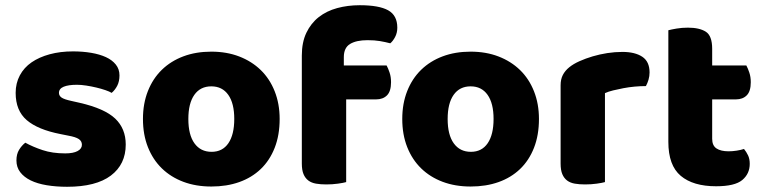

<svg xmlns="http://www.w3.org/2000/svg" viewBox="-20 -699 2928 736"><path d="M462 -145Q462 -69 405 -26Q348 17 237 17Q195 17 159 11Q123 5 97.5 -7.5Q72 -20 57.5 -39Q43 -58 43 -84Q43 -108 53 -124.5Q63 -141 77 -152Q106 -136 143.5 -123.5Q181 -111 230 -111Q261 -111 277.5 -120Q294 -129 294 -144Q294 -158 282 -166Q270 -174 242 -179L212 -185Q125 -202 82.5 -238.5Q40 -275 40 -343Q40 -380 56 -410Q72 -440 101 -460Q130 -480 170.5 -491Q211 -502 260 -502Q297 -502 329.5 -496.5Q362 -491 386 -480Q410 -469 424 -451.5Q438 -434 438 -410Q438 -387 429.5 -370.5Q421 -354 408 -343Q400 -348 384 -353.5Q368 -359 349 -363.5Q330 -368 310.5 -371Q291 -374 275 -374Q242 -374 224 -366.5Q206 -359 206 -343Q206 -332 216 -325Q226 -318 254 -312L285 -305Q381 -283 421.5 -244.5Q462 -206 462 -145Z M1052 -243Q1052 -181 1033 -132.5Q1014 -84 979.5 -51Q945 -18 897 -1Q849 16 790 16Q731 16 683 -2Q635 -20 600.5 -53.5Q566 -87 547 -135Q528 -183 528 -243Q528 -302 547 -350Q566 -398 600.5 -431.5Q635 -465 683 -483Q731 -501 790 -501Q849 -501 897 -482.5Q945 -464 979.5 -430.5Q1014 -397 1033 -349Q1052 -301 1052 -243ZM702 -243Q702 -182 725.5 -149.5Q749 -117 791 -117Q833 -117 855.5 -150Q878 -183 878 -243Q878 -303 855 -335.5Q832 -368 790 -368Q748 -368 725 -335.5Q702 -303 702 -243Z M1137 -486Q1137 -537 1154.5 -573.5Q1172 -610 1202 -633.5Q1232 -657 1272.5 -668Q1313 -679 1359 -679Q1433 -679 1468 -659.5Q1503 -640 1503 -593Q1503 -573 1494.5 -557Q1486 -541 1476 -533Q1457 -538 1436.5 -541.5Q1416 -545 1389 -545Q1346 -545 1322 -530.5Q1298 -516 1298 -480V-448H1462Q1468 -437 1473.5 -420.5Q1479 -404 1479 -384Q1479 -349 1463.5 -333.5Q1448 -318 1422 -318H1307V-1Q1297 2 1275.5 5Q1254 8 1231 8Q1209 8 1191.5 5Q1174 2 1162 -7Q1150 -16 1143.5 -31.5Q1137 -47 1137 -72Z M2046 -243Q2046 -181 2027 -132.5Q2008 -84 1973.5 -51Q1939 -18 1891 -1Q1843 16 1784 16Q1725 16 1677 -2Q1629 -20 1594.5 -53.5Q1560 -87 1541 -135Q1522 -183 1522 -243Q1522 -302 1541 -350Q1560 -398 1594.5 -431.5Q1629 -465 1677 -483Q1725 -501 1784 -501Q1843 -501 1891 -482.5Q1939 -464 1973.5 -430.5Q2008 -397 2027 -349Q2046 -301 2046 -243ZM1696 -243Q1696 -182 1719.5 -149.5Q1743 -117 1785 -117Q1827 -117 1849.5 -150Q1872 -183 1872 -243Q1872 -303 1849 -335.5Q1826 -368 1784 -368Q1742 -368 1719 -335.5Q1696 -303 1696 -243Z M2299 -1Q2289 2 2267.5 5Q2246 8 2223 8Q2201 8 2183.5 5Q2166 2 2154 -7Q2142 -16 2135.5 -31.5Q2129 -47 2129 -72V-372Q2129 -395 2137.5 -411.5Q2146 -428 2162 -441Q2178 -454 2201.5 -464.5Q2225 -475 2252 -483Q2279 -491 2308 -495.5Q2337 -500 2366 -500Q2414 -500 2442 -481.5Q2470 -463 2470 -421Q2470 -407 2466 -393.5Q2462 -380 2456 -369Q2435 -369 2413 -367Q2391 -365 2370 -361Q2349 -357 2330.5 -352.5Q2312 -348 2299 -342Z M2710 -167Q2710 -141 2726.5 -130Q2743 -119 2773 -119Q2788 -119 2804 -121.5Q2820 -124 2832 -128Q2841 -117 2847.5 -103.5Q2854 -90 2854 -71Q2854 -33 2825.5 -9Q2797 15 2725 15Q2637 15 2589.5 -25Q2542 -65 2542 -155V-583Q2553 -586 2573.5 -589.5Q2594 -593 2617 -593Q2661 -593 2685.5 -577.5Q2710 -562 2710 -512V-448H2841Q2847 -437 2852.5 -420.5Q2858 -404 2858 -384Q2858 -349 2842.5 -333.5Q2827 -318 2801 -318H2710Z"/></svg>

Font: Baloo Bhaijaan
Style: Regular
Weight: 400
Designer: Devika Bhansali and Ek Type
Foundry: Ek Type
Version: Version 1.443;PS 1.000;hotconv 16.6.51;makeotf.lib2.5.65220;